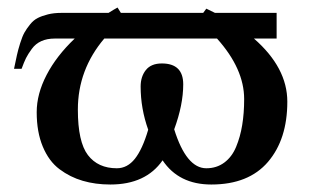

<svg xmlns="http://www.w3.org/2000/svg" viewBox="-20 -476 829 508"><path d="M740.2 -207Q740.2 -107.4 689 -47.6Q637.7 12.2 539.1 12.2Q453.1 12.2 410.2 -51.8Q365.7 12.2 272 12.2Q232.4 12.2 199 2.4Q165.5 -7.3 137.5 -28.3Q109.4 -49.3 93.3 -87.9Q77.1 -126.5 77.1 -179.2Q77.1 -227.5 103.3 -277.8Q129.4 -328.1 177.7 -374H125Q104.5 -374 89.4 -367.2Q74.2 -360.4 64.2 -346.7Q54.2 -333 48.8 -322.3Q43.5 -311.5 37.1 -293.9H17.1L24.9 -330.6Q27.8 -343.8 33.4 -361.8Q39.1 -379.9 44.7 -389.9Q50.3 -399.9 59.6 -411.4Q68.8 -422.9 80.1 -428.5Q91.3 -434.1 106.9 -438Q122.6 -441.9 142.1 -441.9H267.1Q282.7 -451.7 291 -456.1L299.8 -441.9H517.6L525.9 -453.1Q537.6 -447.8 548.8 -441.9H711.9V-374H651.9Q740.2 -296.9 740.2 -207ZM554.2 -374H255.9Q186 -291.5 186 -186Q186 -100.6 212.6 -65.7Q239.3 -30.8 289.1 -30.8Q316.9 -30.8 336.9 -55.9Q356.9 -81.1 372.1 -132.8Q352.1 -189 352.1 -247.1Q352.1 -273.4 366 -290.8Q379.9 -308.1 408.2 -308.1Q464.8 -308.1 464.8 -252.9Q464.8 -198.7 440.9 -133.8Q473.1 -30.8 525.9 -30.8Q553.2 -30.8 573.5 -45.9Q593.8 -61 604.7 -87.4Q615.7 -113.8 620.8 -145Q626 -176.3 626 -213.9Q626 -293.9 554.2 -374Z"/></svg>

Font: Linux Libertine G
Style: Semibold
Weight: 600
Designer: Philipp H. Poll
Foundry: Philipp H. Poll
Version: Version 5.1.1